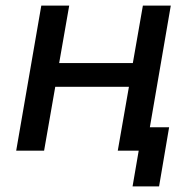

<svg xmlns="http://www.w3.org/2000/svg" viewBox="-20 -540 684 688"><path d="M492 -520 456 -314H192L228 -520H128L38 0H138L178 -229H442L402 0H477L455 128H550L586 -84H517L592 -520Z"/></svg>

Font: Fixel Display 20240404 Medium
Style: Italic
Weight: 500
Italic angle: -10°
Designer: AlfaBravo + MacPaw
Foundry: Kyrylo Tkachov, Marchela Mozhyna, Serhii Makarenko, Maria Weinstein, Zakhar Kryvoshyya
Version: Version 1.211;Glyphs 3.2 (3225)